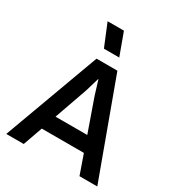

<svg xmlns="http://www.w3.org/2000/svg" viewBox="-205 -1018 1064 1149"><g transform="rotate(30 326.5 -443.5)"><path d="M12.2 0 254.9 -660.2H398.9L641.1 0H518.1L471.2 -133.8H180.2L132.8 0ZM200.2 -887.2H313L369.1 -733.9H263.2ZM215.8 -236.8H435.1L356 -461.9L326.2 -559.1H324.2L295.9 -463.9Z"/></g></svg>

Font: Human Sans Medium
Style: Regular
Weight: 500
Designer: Tim Radville
Foundry: Continuum
Version: Version 1.000;FEAKit 1.0